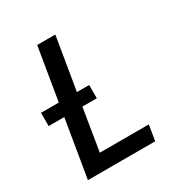

<svg xmlns="http://www.w3.org/2000/svg" viewBox="-171 -863 942 991"><g transform="rotate(-30 300.0 -367.5)"><path d="M68 0 125 -343H32V-422H138L190 -735H298L246 -422H319V-343H233L192 -92H484L469 0Z"/></g></svg>

Font: Iosevka Curly SmBdEx
Style: Italic
Weight: 600
Width: 7
Italic angle: -9°
Monospace: yes
Designer: Belleve Invis
Foundry: Belleve Invis
Version: Version 11.1.0; ttfautohint (v1.8.3)